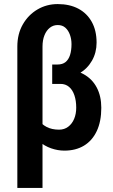

<svg xmlns="http://www.w3.org/2000/svg" viewBox="-20 -741 564 957"><path d="M240.2 -394.5H296.9Q355.5 -394.5 397.7 -370.8Q439.9 -347.2 462.4 -304.4Q484.9 -261.7 484.9 -203.6Q484.9 -135.7 462.4 -87.9Q439.9 -40 398.7 -15.1Q357.4 9.8 300.8 9.8Q268.1 9.8 234.9 -1.7Q201.7 -13.2 173.8 -37.1Q146 -61 129.2 -98.4Q112.3 -135.7 112.3 -188L157.7 -197.3Q157.7 -168.9 171.9 -145.5Q186 -122.1 212.2 -108.4Q238.3 -94.7 274.4 -94.7Q300.8 -94.7 320.1 -109.4Q339.4 -124 349.6 -148.7Q359.9 -173.3 359.9 -204.1Q359.9 -239.3 350.8 -266.1Q341.8 -293 324.2 -307.9Q306.6 -322.8 281.7 -322.8H240.2ZM267.6 -720.7Q327.1 -720.7 370.4 -697.8Q413.6 -674.8 437.5 -631.8Q461.4 -588.9 461.4 -528.3Q461.4 -479 438.7 -439Q416 -398.9 375.5 -375Q335 -351.1 281.2 -351.1H240.2V-419.4H266.1Q291.5 -419.4 306.6 -431.6Q321.8 -443.8 329.1 -466.8Q336.4 -489.7 336.4 -521Q336.4 -545.9 328.6 -567.6Q320.8 -589.4 305.9 -602.8Q291 -616.2 267.6 -616.2Q245.6 -616.2 228.5 -602.8Q211.4 -589.4 201.7 -565.4Q191.9 -541.5 191.9 -508.8V195.8H66.4V-508.8Q66.4 -571.8 93.8 -619.4Q121.1 -667 166.7 -693.8Q212.4 -720.7 267.6 -720.7Z"/></svg>

Font: Roboto Condensed SemiBold
Style: Regular
Weight: 600
Designer: Christian Robertson
Foundry: Google
Version: Version 3.008; 2023